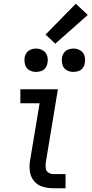

<svg xmlns="http://www.w3.org/2000/svg" viewBox="-20 -1008 490 1028"><path d="M266 0H331V-76H266Q251 -76 239 -84Q227 -92 225 -107Q223 -122 225 -137L290 -530H89V-455H192L141 -149Q136 -119 140 -90Q144 -61 162 -39Q180 -17 208 -8.5Q236 0 266 0ZM373 -623Q387 -623 400.5 -627.5Q414 -632 423 -644Q432 -656 434 -670Q438 -690 432.5 -709Q427 -728 410 -738Q393 -748 373 -748Q359 -748 345.5 -743Q332 -738 323 -726Q314 -714 312 -700Q309 -680 314.5 -661Q320 -642 336.5 -632.5Q353 -623 373 -623ZM173 -623Q187 -623 200.5 -627.5Q214 -632 223 -644Q232 -656 234 -670Q238 -690 232.5 -709Q227 -728 210 -738Q193 -748 173 -748Q159 -748 145.5 -743Q132 -738 123 -726Q114 -714 112 -700Q109 -680 114.5 -661Q120 -642 136.5 -632.5Q153 -623 173 -623ZM276 -774 450 -928 386 -988 224 -823Z"/></svg>

Font: Iosevka Sparkle Oblique
Style: Regular
Weight: 400
Italic angle: -9°
Designer: Belleve Invis
Foundry: Belleve Invis
Version: Version 4.5.0; ttfautohint (v1.8.3)